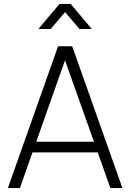

<svg xmlns="http://www.w3.org/2000/svg" viewBox="-20 -955 661 975"><path d="M20 0 274.9 -720.2H346.7L601.6 0H540.5L476.1 -181.2H145L81.1 0ZM164.1 -235.4H457L310.1 -648.9ZM174.8 -807.6 282.2 -935.1H338.9L446.3 -807.6H383.8L310.5 -893.6L237.3 -807.6Z"/></svg>

Font: Manrope Light
Style: Regular
Weight: 300
Designer: Mikhail Sharanda
Foundry: Mikhail Sharanda
Version: Version 4.505;FEAKit 1.0